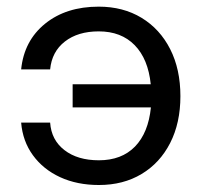

<svg xmlns="http://www.w3.org/2000/svg" viewBox="-20 -532 590 563"><path d="M509 -250Q509 -171.5 479 -112.8Q449 -54 395.2 -21.8Q341.5 10.5 270 10.5Q206 10.5 156.2 -12.5Q106.5 -35.5 76.5 -76.8Q46.5 -118 42 -172.5H127Q130.5 -121.5 169 -91.8Q207.5 -62 270 -62Q336.5 -62 375.8 -102.2Q415 -142.5 422.5 -217H193V-285H422Q414.5 -359 375 -399.5Q335.5 -440 269.5 -440Q208.5 -440 170.2 -410.2Q132 -380.5 127 -328.5H42Q50.5 -412.5 112.2 -462.5Q174 -512.5 269.5 -512.5Q341 -512.5 395 -479.8Q449 -447 479 -388Q509 -329 509 -250Z"/></svg>

Font: Overused Grotesk
Style: Regular
Weight: 450
Version: Version 0.004